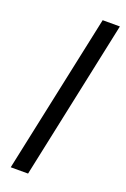

<svg xmlns="http://www.w3.org/2000/svg" viewBox="-140 -761 530 808"><g transform="rotate(20 125.0 -357.0)"><path d="M21 0 172.9 -713.9H250L98.6 0Z"/></g></svg>

Font: Open Sans SemiCondensed
Style: Italic
Weight: 400
Width: 4
Italic angle: -12°
Designer: Monotype Design Team
Foundry: Monotype Imaging Inc.
Version: Version 3.000